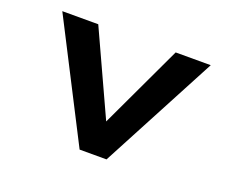

<svg xmlns="http://www.w3.org/2000/svg" viewBox="-92 -674 974 818"><g transform="rotate(20 394.5 -264.5)"><path d="M334 0 63 -529H226L417 -113L379 -108L577 -529H736L456 0Z"/></g></svg>

Font: Lexend Mega SemiBold
Style: Regular
Weight: 600
Designer: Bonnie Shaver-Troup, Thomas Jockin
Foundry: Lexend
Version: Version 1.007